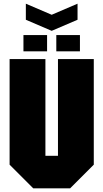

<svg xmlns="http://www.w3.org/2000/svg" viewBox="-20 -1020 560 1040"><path d="M32 -128V-700H226V-176H294V-700H488V-128L360 0H160ZM107 -742V-830H235V-742ZM285 -742V-830H413V-742ZM400 -1000V-913L260 -853L120 -913V-1000L260 -940Z"/></svg>

Font: Tektur Condensed ExtraBold
Style: Regular
Weight: 800
Width: 3
Designer: Adam Jagosz
Foundry: Adam Jagosz
Version: Version 1.005;gftools[0.9.30]